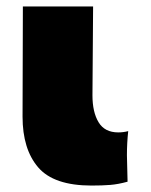

<svg xmlns="http://www.w3.org/2000/svg" viewBox="-20 -566 468 596"><path d="M50 -204 51 -546H269L267 -270Q267 -218 286 -186.5Q305 -155 347 -155Q363 -155 378 -159Q374 -122 374 -84Q374 -66 376 -2Q347 6 322.5 8Q298 10 264 10Q147 10 98.5 -46.5Q50 -103 50 -204Z"/></svg>

Font: Dela Gothic One
Style: Regular
Weight: 400
Designer: aratakana
Foundry: aratakana
Version: Version 1.004